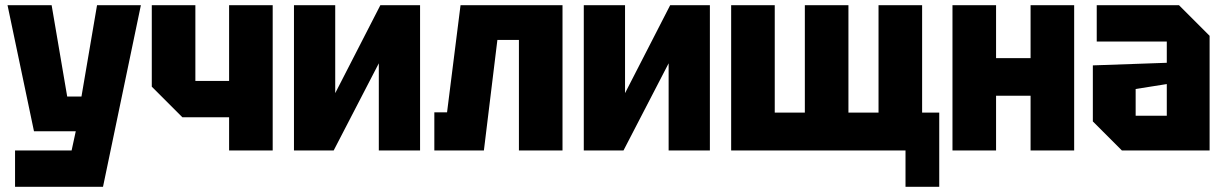

<svg xmlns="http://www.w3.org/2000/svg" viewBox="-20 -580 4723 740"><path d="M38 140V0H256L272 -74H111L9 -560H179L239 -208H294L354 -560H523L377 140Z M1031 -560V0H863V-128H683L565 -246V-560H733V-268H863V-560Z M1599 0H1440V-336L1266 0H1113V-560H1272V-221L1446 -560H1599Z M2148 -560V0H1980V-426H1897L1845 0H1654V-147H1703L1755 -560Z M2716 0H2557V-336L2383 0H2230V-560H2389V-221L2563 -560H2716Z M3250 -560V-146H3366V-560H3534V-146H3600V140H3470V0H2798V-560H2966V-146H3082V-560Z M3651 0V-560H3819V-356H3952V-560H4120V0H3952V-211H3819V0Z M4192 -112V-328L4477 -338V-420H4207V-560H4524L4642 -442V0H4304ZM4357 -237V-134H4477V-256Z"/></svg>

Font: Tektur SemiCondensed
Style: Bold
Weight: 700
Width: 4
Designer: Adam Jagosz
Foundry: Adam Jagosz
Version: Version 1.005;gftools[0.9.30]